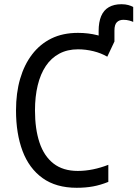

<svg xmlns="http://www.w3.org/2000/svg" viewBox="-20 -881 652 911"><path d="M448 -734Q448 -776 460 -804.5Q472 -833 496.5 -847Q521 -861 556 -861Q575 -861 589 -857Q603 -853 612 -848V-777Q606 -780 593.5 -783.5Q581 -787 565 -787Q546 -787 534.5 -775.5Q523 -764 523 -736V-684H448ZM344 10Q246 10 182 -36Q118 -82 87 -164.5Q56 -247 56 -357Q56 -440 75.5 -507Q95 -574 132.5 -623Q170 -672 224 -698.5Q278 -725 350 -725Q399 -725 442 -714Q485 -703 523 -684L489 -612Q460 -629 423.5 -638Q387 -647 350 -647Q300 -647 261.5 -626.5Q223 -606 197.5 -568Q172 -530 159 -476.5Q146 -423 146 -357Q146 -269 167.5 -204.5Q189 -140 234 -105Q279 -70 349 -70Q385 -70 421.5 -77.5Q458 -85 494 -99V-18Q457 -3 421.5 3.5Q386 10 344 10Z"/></svg>

Font: Noto Sans Mono SemiCondensed
Style: Regular
Weight: 400
Width: 4
Designer: Monotype Design Team
Foundry: Monotype Imaging Inc.
Version: Version 2.010